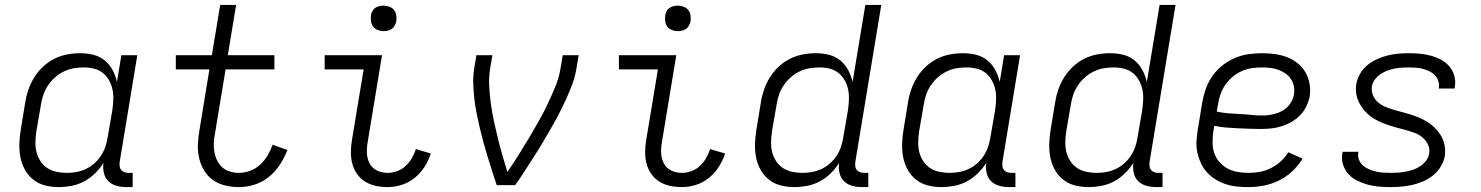

<svg xmlns="http://www.w3.org/2000/svg" viewBox="-20 -755 6040 783"><path d="M219 8Q190 8 163 1Q136 -6 115 -23Q94 -40 81 -64Q68 -88 63 -115Q58 -142 59 -170.5Q60 -199 65 -228L83 -338Q87 -364 96 -390Q105 -416 120 -440Q135 -464 156 -483.5Q177 -503 202 -515.5Q227 -528 254 -533Q281 -538 307 -538Q335 -538 361 -531.5Q387 -525 407 -508.5Q427 -492 439 -469.5Q451 -447 457 -421L475 -530H540L468 -94Q467 -85 468 -76.5Q469 -68 474.5 -61.5Q480 -55 488 -52.5Q496 -50 505 -50H521V8H495Q474 8 454.5 2.5Q435 -3 421.5 -16.5Q408 -30 403.5 -50.5Q399 -71 402 -91Q388 -68 367.5 -48Q347 -28 322.5 -15Q298 -2 271.5 3Q245 8 219 8ZM252 -50Q252 -50 252 -50Q252 -50 252 -50Q272 -50 291.5 -53.5Q311 -57 329.5 -65.5Q348 -74 364 -88Q380 -102 391.5 -119.5Q403 -137 409.5 -156Q416 -175 419 -195L438 -305Q441 -326 442 -347.5Q443 -369 439 -389Q435 -409 425 -427Q415 -445 399.5 -457.5Q384 -470 363.5 -475Q343 -480 322 -480Q301 -480 280.5 -476.5Q260 -473 240.5 -463.5Q221 -454 204.5 -439.5Q188 -425 176 -407Q164 -389 157 -369Q150 -349 147 -328L128 -218Q125 -197 124.5 -175.5Q124 -154 129 -134.5Q134 -115 145 -98Q156 -81 172.5 -70Q189 -59 210 -54.5Q231 -50 252 -50Z M954 8Q926 8 898.5 1.5Q871 -5 849 -20.5Q827 -36 813 -59Q799 -82 792.5 -108.5Q786 -135 787 -164Q788 -193 793 -222L834 -472H697V-530H844L878 -735H943L909 -530H1099V-472H900L857 -212Q853 -193 852 -174Q851 -155 854 -136.5Q857 -118 865 -101.5Q873 -85 886 -73Q899 -61 917 -55.5Q935 -50 954 -50Q977 -50 1000 -58.5Q1023 -67 1041 -83.5Q1059 -100 1071.5 -121.5Q1084 -143 1092 -165L1152 -143Q1140 -112 1121.5 -83.5Q1103 -55 1076.5 -33.5Q1050 -12 1018 -2Q986 8 954 8Z M1561 8Q1536 8 1512.5 3Q1489 -2 1469.5 -14Q1450 -26 1436.5 -45Q1423 -64 1417 -86.5Q1411 -109 1411 -133.5Q1411 -158 1415 -182L1463 -472H1304V-530H1538L1479 -173Q1475 -150 1476.5 -127.5Q1478 -105 1488.5 -86.5Q1499 -68 1518.5 -59Q1538 -50 1561 -50Q1580 -50 1599.5 -57Q1619 -64 1634 -78Q1649 -92 1659.5 -110Q1670 -128 1676 -147L1737 -129Q1728 -101 1711.5 -75Q1695 -49 1671 -29.5Q1647 -10 1618 -1Q1589 8 1561 8ZM1544 -628Q1532 -628 1520.5 -632.5Q1509 -637 1502 -646Q1495 -655 1493 -667.5Q1491 -680 1493 -693Q1494 -701 1498.5 -709.5Q1503 -718 1510.5 -723Q1518 -728 1527 -730Q1536 -732 1544 -732Q1557 -732 1568.5 -727.5Q1580 -723 1587 -714Q1594 -705 1596 -692.5Q1598 -680 1596 -667Q1594 -659 1589.5 -650.5Q1585 -642 1577.5 -637Q1570 -632 1561.5 -630Q1553 -628 1544 -628Z M2006 0Q1996 -28 1987 -57Q1978 -86 1969 -114.5Q1960 -143 1952 -172.5Q1944 -202 1937 -231.5Q1930 -261 1924 -291Q1918 -321 1914.5 -351.5Q1911 -382 1910 -413.5Q1909 -445 1914 -477L1923 -530H1988L1979 -477Q1973 -440 1975 -403Q1977 -366 1982 -330.5Q1987 -295 1994.5 -260Q2002 -225 2010.5 -190.5Q2019 -156 2029 -121.5Q2039 -87 2049 -54Q2072 -87 2093.5 -121Q2115 -155 2135.5 -189.5Q2156 -224 2176 -259Q2196 -294 2213 -330Q2230 -366 2245 -402.5Q2260 -439 2266 -477L2275 -530H2340L2331 -477Q2326 -445 2314.5 -413.5Q2303 -382 2289 -351.5Q2275 -321 2259.5 -291Q2244 -261 2227 -231.5Q2210 -202 2192.5 -172.5Q2175 -143 2156.5 -114.5Q2138 -86 2119.5 -57Q2101 -28 2081 0Z M2761 8Q2736 8 2712.5 3Q2689 -2 2669.5 -14Q2650 -26 2636.5 -45Q2623 -64 2617 -86.5Q2611 -109 2611 -133.5Q2611 -158 2615 -182L2663 -472H2504V-530H2738L2679 -173Q2675 -150 2676.5 -127.5Q2678 -105 2688.5 -86.5Q2699 -68 2718.5 -59Q2738 -50 2761 -50Q2780 -50 2799.5 -57Q2819 -64 2834 -78Q2849 -92 2859.5 -110Q2870 -128 2876 -147L2937 -129Q2928 -101 2911.5 -75Q2895 -49 2871 -29.5Q2847 -10 2818 -1Q2789 8 2761 8ZM2744 -628Q2732 -628 2720.5 -632.5Q2709 -637 2702 -646Q2695 -655 2693 -667.5Q2691 -680 2693 -693Q2694 -701 2698.5 -709.5Q2703 -718 2710.5 -723Q2718 -728 2727 -730Q2736 -732 2744 -732Q2757 -732 2768.5 -727.5Q2780 -723 2787 -714Q2794 -705 2796 -692.5Q2798 -680 2796 -667Q2794 -659 2789.5 -650.5Q2785 -642 2777.5 -637Q2770 -632 2761.5 -630Q2753 -628 2744 -628Z M3219 8Q3190 8 3163 1Q3136 -6 3115 -23Q3094 -40 3081 -64Q3068 -88 3063 -115Q3058 -142 3059 -170.5Q3060 -199 3065 -228L3083 -338Q3087 -364 3096 -390Q3105 -416 3120 -440Q3135 -464 3156 -483.5Q3177 -503 3202 -515.5Q3227 -528 3254 -533Q3281 -538 3307 -538Q3335 -538 3361 -531.5Q3387 -525 3407 -508.5Q3427 -492 3439 -469Q3451 -446 3457 -421L3509 -735H3574L3468 -94Q3467 -85 3468 -76.5Q3469 -68 3474.5 -61.5Q3480 -55 3488 -52.5Q3496 -50 3505 -50H3521V8H3495Q3474 8 3454.5 2.5Q3435 -3 3421.5 -16.5Q3408 -30 3403.5 -50.5Q3399 -71 3402 -91Q3388 -68 3367.5 -48Q3347 -28 3322.5 -15Q3298 -2 3271.5 3Q3245 8 3219 8ZM3252 -50Q3252 -50 3252 -50Q3252 -50 3252 -50Q3272 -50 3291.5 -53.5Q3311 -57 3329.5 -65.5Q3348 -74 3364 -88Q3380 -102 3391.5 -119.5Q3403 -137 3409.5 -156Q3416 -175 3419 -195L3438 -305Q3441 -326 3442 -347.5Q3443 -369 3439 -389Q3435 -409 3425 -427Q3415 -445 3399.5 -457.5Q3384 -470 3363.5 -475Q3343 -480 3322 -480Q3301 -480 3280.5 -476.5Q3260 -473 3240.5 -463.5Q3221 -454 3204.5 -439.5Q3188 -425 3176 -407Q3164 -389 3157 -369Q3150 -349 3147 -328L3128 -218Q3125 -197 3124.5 -175.5Q3124 -154 3129 -134.5Q3134 -115 3145 -98Q3156 -81 3172.5 -70Q3189 -59 3210 -54.5Q3231 -50 3252 -50Z M3819 8Q3790 8 3763 1Q3736 -6 3715 -23Q3694 -40 3681 -64Q3668 -88 3663 -115Q3658 -142 3659 -170.5Q3660 -199 3665 -228L3683 -338Q3687 -364 3696 -390Q3705 -416 3720 -440Q3735 -464 3756 -483.5Q3777 -503 3802 -515.5Q3827 -528 3854 -533Q3881 -538 3907 -538Q3935 -538 3961 -531.5Q3987 -525 4007 -508.5Q4027 -492 4039 -469.5Q4051 -447 4057 -421L4075 -530H4140L4068 -94Q4067 -85 4068 -76.5Q4069 -68 4074.5 -61.5Q4080 -55 4088 -52.5Q4096 -50 4105 -50H4121V8H4095Q4074 8 4054.5 2.5Q4035 -3 4021.5 -16.5Q4008 -30 4003.5 -50.5Q3999 -71 4002 -91Q3988 -68 3967.5 -48Q3947 -28 3922.5 -15Q3898 -2 3871.5 3Q3845 8 3819 8ZM3852 -50Q3852 -50 3852 -50Q3852 -50 3852 -50Q3872 -50 3891.5 -53.5Q3911 -57 3929.5 -65.5Q3948 -74 3964 -88Q3980 -102 3991.5 -119.5Q4003 -137 4009.5 -156Q4016 -175 4019 -195L4038 -305Q4041 -326 4042 -347.5Q4043 -369 4039 -389Q4035 -409 4025 -427Q4015 -445 3999.5 -457.5Q3984 -470 3963.5 -475Q3943 -480 3922 -480Q3901 -480 3880.5 -476.5Q3860 -473 3840.5 -463.5Q3821 -454 3804.5 -439.5Q3788 -425 3776 -407Q3764 -389 3757 -369Q3750 -349 3747 -328L3728 -218Q3725 -197 3724.5 -175.5Q3724 -154 3729 -134.5Q3734 -115 3745 -98Q3756 -81 3772.5 -70Q3789 -59 3810 -54.5Q3831 -50 3852 -50Z M4419 8Q4390 8 4363 1Q4336 -6 4315 -23Q4294 -40 4281 -64Q4268 -88 4263 -115Q4258 -142 4259 -170.5Q4260 -199 4265 -228L4283 -338Q4287 -364 4296 -390Q4305 -416 4320 -440Q4335 -464 4356 -483.5Q4377 -503 4402 -515.5Q4427 -528 4454 -533Q4481 -538 4507 -538Q4535 -538 4561 -531.5Q4587 -525 4607 -508.5Q4627 -492 4639 -469Q4651 -446 4657 -421L4709 -735H4774L4668 -94Q4667 -85 4668 -76.5Q4669 -68 4674.5 -61.5Q4680 -55 4688 -52.5Q4696 -50 4705 -50H4721V8H4695Q4674 8 4654.5 2.5Q4635 -3 4621.5 -16.5Q4608 -30 4603.5 -50.5Q4599 -71 4602 -91Q4588 -68 4567.5 -48Q4547 -28 4522.5 -15Q4498 -2 4471.5 3Q4445 8 4419 8ZM4452 -50Q4452 -50 4452 -50Q4452 -50 4452 -50Q4472 -50 4491.5 -53.5Q4511 -57 4529.5 -65.5Q4548 -74 4564 -88Q4580 -102 4591.5 -119.5Q4603 -137 4609.5 -156Q4616 -175 4619 -195L4638 -305Q4641 -326 4642 -347.5Q4643 -369 4639 -389Q4635 -409 4625 -427Q4615 -445 4599.5 -457.5Q4584 -470 4563.5 -475Q4543 -480 4522 -480Q4501 -480 4480.5 -476.5Q4460 -473 4440.5 -463.5Q4421 -454 4404.5 -439.5Q4388 -425 4376 -407Q4364 -389 4357 -369Q4350 -349 4347 -328L4328 -218Q4325 -197 4324.5 -175.5Q4324 -154 4329 -134.5Q4334 -115 4345 -98Q4356 -81 4372.5 -70Q4389 -59 4410 -54.5Q4431 -50 4452 -50Z M5071 8Q5047 8 5023 5.5Q4999 3 4977 -4.5Q4955 -12 4936 -24Q4917 -36 4902 -52.5Q4887 -69 4877.5 -89.5Q4868 -110 4863 -133Q4858 -156 4859.5 -180Q4861 -204 4865 -228L4883 -338Q4888 -366 4897.5 -393Q4907 -420 4924 -444.5Q4941 -469 4965 -488Q4989 -507 5016 -518.5Q5043 -530 5071 -534Q5099 -538 5127 -538Q5153 -538 5179 -534.5Q5205 -531 5228.5 -522Q5252 -513 5271.5 -497.5Q5291 -482 5303.5 -460.5Q5316 -439 5320.5 -413.5Q5325 -388 5321 -362Q5317 -341 5307 -320.5Q5297 -300 5281 -284Q5265 -268 5245.5 -257Q5226 -246 5204.5 -239.5Q5183 -233 5161.5 -231Q5140 -229 5119 -229Q5096 -229 5072.5 -230Q5049 -231 5025.5 -232Q5002 -233 4978.5 -235Q4955 -237 4932 -242L4928 -218Q4925 -196 4925 -173.5Q4925 -151 4932 -130.5Q4939 -110 4953 -94Q4967 -78 4985.5 -68Q5004 -58 5026 -54Q5048 -50 5071 -50Q5094 -50 5117 -54Q5140 -58 5162 -69Q5184 -80 5202.5 -96.5Q5221 -113 5234 -134L5292 -108Q5275 -80 5250 -56.5Q5225 -33 5195 -18.5Q5165 -4 5133.5 2Q5102 8 5071 8ZM5129 -284Q5142 -284 5156 -286Q5170 -288 5183.5 -292Q5197 -296 5209.5 -303Q5222 -310 5232 -320.5Q5242 -331 5248.5 -344Q5255 -357 5257 -370Q5260 -387 5256.5 -403.5Q5253 -420 5244 -433.5Q5235 -447 5221.5 -456Q5208 -465 5193 -470.5Q5178 -476 5161 -478Q5144 -480 5127 -480Q5106 -480 5085 -477Q5064 -474 5044 -465Q5024 -456 5006.5 -441.5Q4989 -427 4976.5 -408.5Q4964 -390 4957 -369.5Q4950 -349 4947 -328L4942 -300Q4965 -295 4988 -293Q5011 -291 5035 -290Q5059 -289 5082 -286.5Q5105 -284 5129 -284Z M5651 8Q5627 8 5603.5 6Q5580 4 5558 -2Q5536 -8 5515.5 -18Q5495 -28 5480 -44Q5465 -60 5457.5 -82.5Q5450 -105 5454 -128Q5454 -130 5454.5 -132Q5455 -134 5455 -136H5520Q5520 -135 5519.5 -133.5Q5519 -132 5519 -131Q5517 -116 5522.5 -102.5Q5528 -89 5539 -79.5Q5550 -70 5563.5 -64.5Q5577 -59 5591 -55.5Q5605 -52 5620.5 -51Q5636 -50 5651 -50Q5666 -50 5681.5 -51Q5697 -52 5712.5 -55Q5728 -58 5743 -63Q5758 -68 5771.5 -77Q5785 -86 5795.5 -99.5Q5806 -113 5808 -128Q5812 -148 5803.5 -165.5Q5795 -183 5780.5 -195Q5766 -207 5748 -213.5Q5730 -220 5711.5 -225Q5693 -230 5674.5 -235Q5656 -240 5637.5 -246.5Q5619 -253 5602 -261Q5585 -269 5570 -280Q5555 -291 5543 -305.5Q5531 -320 5522.5 -336.5Q5514 -353 5511 -372.5Q5508 -392 5511 -412Q5515 -434 5526.5 -454Q5538 -474 5556 -489Q5574 -504 5595 -513.5Q5616 -523 5637.5 -528.5Q5659 -534 5681 -536Q5703 -538 5724 -538Q5747 -538 5770 -536Q5793 -534 5815 -528Q5837 -522 5856.5 -511.5Q5876 -501 5890 -485Q5904 -469 5910.5 -447Q5917 -425 5913 -402Q5913 -400 5912.5 -398Q5912 -396 5912 -394H5847Q5847 -395 5847.5 -396.5Q5848 -398 5848 -399Q5850 -413 5845 -426.5Q5840 -440 5830.5 -449.5Q5821 -459 5808 -465Q5795 -471 5781.5 -474.5Q5768 -478 5753.5 -479Q5739 -480 5724 -480Q5710 -480 5695 -479Q5680 -478 5665.5 -475Q5651 -472 5636.5 -466.5Q5622 -461 5609 -452Q5596 -443 5586.5 -430Q5577 -417 5575 -403Q5572 -382 5580 -364.5Q5588 -347 5602.5 -335.5Q5617 -324 5635 -317Q5653 -310 5671.5 -305Q5690 -300 5708.5 -295Q5727 -290 5745.5 -283.5Q5764 -277 5781 -269Q5798 -261 5812.5 -250Q5827 -239 5839.5 -225Q5852 -211 5860.5 -194Q5869 -177 5872 -157.5Q5875 -138 5872 -118Q5868 -96 5855.5 -75.5Q5843 -55 5824.5 -40Q5806 -25 5784 -15.5Q5762 -6 5740 -1Q5718 4 5695.5 6Q5673 8 5651 8Z"/></svg>

Font: Iosevka Curly Light Extended
Style: Italic
Weight: 300
Width: 7
Italic angle: -9°
Monospace: yes
Designer: Belleve Invis
Foundry: Belleve Invis
Version: Version 11.1.0; ttfautohint (v1.8.3)